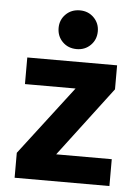

<svg xmlns="http://www.w3.org/2000/svg" viewBox="-52 -764 584 805"><g transform="rotate(5 239.5 -361.5)"><path d="M439 0H40V-105L262 -395H49V-507H427V-406L205 -113H439ZM334 -642Q334 -607 310.5 -583.5Q287 -560 252 -560Q216 -560 192.5 -583.5Q169 -607 169 -642Q169 -676 192.5 -699.5Q216 -723 252 -723Q287 -723 310.5 -699.5Q334 -676 334 -642Z"/></g></svg>

Font: Hind Guntur
Style: Bold
Weight: 700
Designer: Manushi Parikh, Hitesh Malaviya
Foundry: Indian Type Foundry
Version: Version 1.002;PS 1.0;hotconv 1.0.86;makeotf.lib2.5.63406; tt